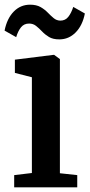

<svg xmlns="http://www.w3.org/2000/svg" viewBox="-26 -799 382 819"><path d="M34.5 0V-52L110 -61V-469.5L37.5 -488V-544.5L202 -565H205L229.5 -547V-60L303.5 -52V0ZM-6.5 -668.5Q4 -720.5 32.8 -749.8Q61.5 -779 102 -779Q129.5 -779 147.2 -768.8Q165 -758.5 177.8 -745.2Q190.5 -732 202.8 -721.8Q215 -711.5 231 -711Q252.5 -711 265.2 -727Q278 -743 286.5 -769.5L336 -741.5Q326 -690.5 296.8 -660.8Q267.5 -631 227 -631Q200 -631 183 -641.2Q166 -651.5 153.5 -664.8Q141 -678 128.2 -688.2Q115.5 -698.5 98 -698.5Q76.5 -698.5 63.8 -682.8Q51 -667 43 -640.5Z"/></svg>

Font: Merriweather 24pt SemiBold
Style: Regular
Weight: 600
Designer: Eben Sorkin
Foundry: Eben Sorkin
Version: Version 2.100